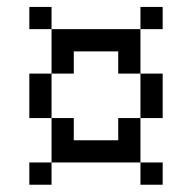

<svg xmlns="http://www.w3.org/2000/svg" viewBox="-20 -582 540 540"><path d="M437.5 -62.5V-125H375V-62.5ZM437.5 -500V-562.5H375V-500H125Q125 -500 125 -375H62.5Q62.5 -375 62.5 -250H125Q125 -250 125 -125H62.5V-62.5H125V-125H375Q375 -125 375 -250H312.5V-187.5H187.5V-250H125Q125 -250 125 -375H187.5V-437.5H312.5V-375H375Q375 -375 375 -250H437.5Q437.5 -250 437.5 -375H375Q375 -375 375 -500ZM125 -500V-562.5H62.5V-500Z"/></svg>

Font: BFUnifontExMono
Style: Regular
Weight: 500
Version: Version 15.0.06